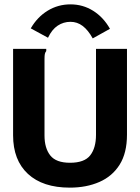

<svg xmlns="http://www.w3.org/2000/svg" viewBox="-20 -847 640 880"><path d="M300 13Q176 13 108 -50Q40 -113 40 -227V-623H192V-613Q187 -607 185.5 -599.5Q184 -592 184 -576V-226Q184 -168 210.5 -134.5Q237 -101 301 -101Q367 -101 393.5 -135Q420 -169 420 -229V-623H562V-230Q562 -146 528.5 -92.5Q495 -39 435.5 -13Q376 13 300 13ZM200 -674 121 -717Q151 -769 198.5 -798Q246 -827 303 -827Q360 -827 407 -797.5Q454 -768 484 -715L405 -671Q384 -709 359 -728Q334 -747 303 -747Q271 -747 244.5 -729.5Q218 -712 200 -674Z"/></svg>

Font: Inconsolata Expanded Black
Style: Regular
Weight: 900
Width: 7
Monospace: yes
Designer: Raph Levien, Cyreal, Brenton Simpson
Foundry: Raph Levien, Cyreal, Google
Version: Version 3.001; ttfautohint (v1.8.2.53-6de2)